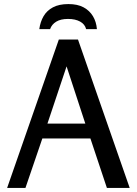

<svg xmlns="http://www.w3.org/2000/svg" viewBox="-20 -923 671 943"><path d="M363 -729 617 0H505L424 -243H188L105 0H15L269 -729ZM307 -597 213 -316H399ZM173 -780Q178 -816 194 -843.5Q210 -871 240 -887Q270 -903 316 -903Q361 -903 390.5 -887Q420 -871 436.5 -843.5Q453 -816 456 -780H403Q397 -804 373.5 -817Q350 -830 314 -830Q278 -830 256 -816.5Q234 -803 226 -780Z"/></svg>

Font: Rosario Medium
Style: Regular
Weight: 500
Version: Version 1.201